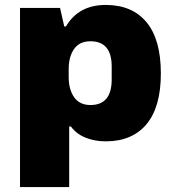

<svg xmlns="http://www.w3.org/2000/svg" viewBox="-20 -560 707 777"><path d="M61 -528H223L240 -453H247Q298 -540 408 -540Q515 -540 573 -470Q631 -400 631 -263Q631 -127 573 -57.5Q515 12 408 12Q363 12 326 -3Q289 -18 267 -48H260V197H61ZM432 -238V-291Q432 -393 346 -393Q302 -393 280 -362Q258 -331 258 -281V-248Q258 -198 280 -166.5Q302 -135 346 -135Q432 -135 432 -238Z"/></svg>

Font: Archivo Black
Style: Regular
Weight: 400
Designer: Hector Gatti
Foundry: Omnibus-Type
Version: Version 1.101; ttfautohint (v1.8)